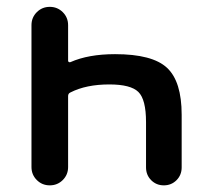

<svg xmlns="http://www.w3.org/2000/svg" viewBox="-20 -565 610 563"><path d="M179.7 -386.7Q179.7 -384.8 181.6 -383.3Q183.6 -381.8 186.5 -382.8Q239.3 -406.2 317.4 -406.2Q426.8 -406.2 469.7 -366.2Q512.7 -326.2 512.7 -228.5V-74.2Q512.7 -51.8 497.6 -36.6Q482.4 -21.5 460.4 -21.5Q438.5 -21.5 423.3 -36.6Q408.2 -51.8 408.2 -74.2V-207Q408.2 -273.4 385.7 -295.4Q363.3 -317.4 300.8 -317.4Q232.4 -317.4 186.5 -293.9Q179.7 -291 179.7 -283.2V-75.2Q179.7 -52.7 164.1 -37.1Q148.4 -21.5 126 -21.5Q103.5 -21.5 87.9 -37.1Q72.3 -52.7 72.3 -75.2V-491.2Q72.3 -513.7 87.9 -529.3Q103.5 -544.9 126 -544.9Q148.4 -544.9 164.1 -529.3Q179.7 -513.7 179.7 -491.2Z"/></svg>

Font: Gen Jyuu Gothic P Medium
Style: Regular
Weight: 500
Designer: [Source Han Sans]
Ryoko NISHIZUKA  (kana & ideographs); Paul D. Hunt (Latin, Greek & Cyrillic); Wenlong ZHANG  (bopomofo
Version: Version 1.002.20150607